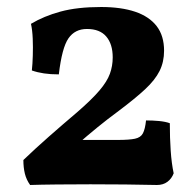

<svg xmlns="http://www.w3.org/2000/svg" viewBox="-20 -526 560 548"><path d="M268.7 -506Q325.7 -506 365.8 -492.5Q405.9 -478.9 427.1 -451.5Q448.3 -424 448.3 -381.3Q448.3 -349.3 435.5 -323.5Q422.6 -297.7 394.4 -271.4Q366.3 -245.2 318.4 -209.2Q287.3 -186.3 258.4 -162.8Q229.5 -139.3 195.4 -109.3L172 -126.6H316.3Q349 -126.6 365.3 -130.1Q381.7 -133.6 387.9 -145.5Q394.2 -157.5 396.8 -182.3Q415.5 -182.3 434 -180.6Q452.6 -178.8 464.7 -174.3Q464.7 -132.1 467.2 -95.8Q469.7 -59.4 475.7 -31.4Q470.1 -16.2 457.9 -7.1Q445.7 2 428 2Q389.4 1 337.8 0.5Q286.3 0 238.1 0Q189.9 0 142.5 0.5Q95 1 66 2Q55.4 -12.7 51 -30.3Q46.7 -47.9 46.7 -69.3Q81.4 -102.5 119.1 -135.7Q156.8 -168.9 200.5 -206Q242.1 -242.1 263.9 -267.8Q285.7 -293.4 293.7 -315.6Q301.7 -337.7 301.7 -362.2Q301.7 -400.2 283.3 -421.7Q265 -443.3 228.2 -443.3Q193.9 -443.3 175.4 -416.6Q156.8 -389.9 147.9 -313.7Q124.4 -313.7 105.5 -316.5Q86.6 -319.3 70.9 -324.9Q72.9 -342.9 73.6 -367.1Q74.4 -391.4 73.4 -415.7Q72.4 -440 68.4 -458Q105.2 -480 152.9 -493Q200.6 -506 268.7 -506Z"/></svg>

Font: Vollkorn
Style: Regular
Weight: 400
Designer: Friedrich Althausen
Foundry: Friedrich Althausen
Version: Version 5.001